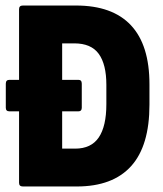

<svg xmlns="http://www.w3.org/2000/svg" viewBox="-20 -675 591 695"><path d="M14 -272Q1 -272 1 -285V-372Q1 -386 14 -386H49H264Q276 -386 276 -372V-285Q276 -272 264 -272ZM63 0Q49 0 49 -13V-642Q49 -655 63 -655H255Q387 -655 454 -583.5Q521 -512 521 -370V-296Q521 -147 454.5 -73.5Q388 0 258 0ZM205 -137H252Q310 -137 337.5 -177.5Q365 -218 365 -298V-368Q365 -442 337.5 -480Q310 -518 249 -518H205Z"/></svg>

Font: Sofia Sans Condensed Black
Style: Regular
Weight: 900
Designer: Botio Nikoltchev, Ani Petrova
Foundry: lettersoup
Version: Version 4.101